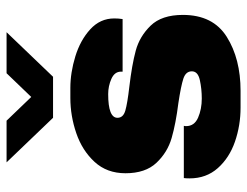

<svg xmlns="http://www.w3.org/2000/svg" viewBox="-106 -654 770 599"><g transform="rotate(-90 279.5 -355.0)"><path d="M521 -384Q521 -370 519 -358H355V-363Q355 -383 332.5 -393Q310 -403 285 -403Q211 -403 211 -374Q211 -356 233.5 -349.5Q256 -343 308 -337Q376 -329 420.5 -317Q465 -305 498.5 -270.5Q532 -236 532 -170Q532 -76 463.5 -33Q395 10 295 10H243Q187 10 136.5 -7.5Q86 -25 54 -61Q22 -97 22 -149Q22 -160 23 -167H186Q185 -164 185 -160Q185 -134 211.5 -122.5Q238 -111 271 -111Q301 -111 328.5 -117Q356 -123 356 -142Q356 -161 333 -168.5Q310 -176 257 -184Q193 -192 148 -205Q103 -218 70.5 -252.5Q38 -287 38 -349Q38 -407 73.5 -445.5Q109 -484 163 -502.5Q217 -521 273 -521H304Q352 -521 402.5 -505.5Q453 -490 487 -459Q521 -428 521 -384ZM276 -643 350 -720H478L339 -575H211L72 -720H202Z"/></g></svg>

Font: Chivo Black
Style: Regular
Weight: 900
Designer: Hector Gatti
Foundry: Omnibus-Type
Version: Version 1.007